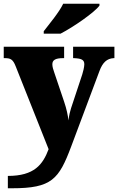

<svg xmlns="http://www.w3.org/2000/svg" viewBox="-23 -786 632 1027"><path d="M211 -619V-606H301C371 -642 484 -721 509 -756V-766H315C294 -721 240 -657 211 -619ZM19 155V221H42C254 221 292 173 358 -3L509 -406C526 -452 549 -473 585 -475H589V-536H368V-475H373C412 -473 428 -467 428 -442C428 -429 421 -399 417 -388L357 -207C352 -192 347 -171 343 -142C341 -166 333 -204 320 -242L267 -399C262 -413 257 -429 257 -442C257 -464 272 -475 315 -475H320V-536H-3V-475H2C32 -475 46 -470 61 -431L237 12C206 94 161 155 19 155Z"/></svg>

Font: Noto Serif Georgian Black
Style: Regular
Weight: 900
Designer: Monotype Design Team, Akaki Razmadze
Foundry: Google LLC
Version: Version 2.003